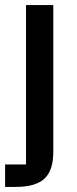

<svg xmlns="http://www.w3.org/2000/svg" viewBox="-27 -531 302 753"><path d="M182 65Q182 139 146.5 170.5Q111 202 37 202H-7V114H75V-511H182Z"/></svg>

Font: Asta Sans SemiBold
Style: Regular
Weight: 600
Designer: 42dot
Version: Version 1.000